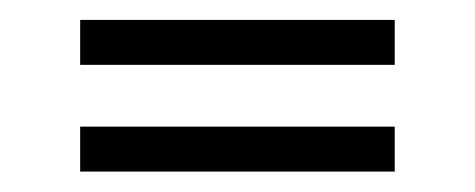

<svg xmlns="http://www.w3.org/2000/svg" viewBox="-20 -488 465 188"><path d="M58.5 -424.5V-468.5H366.5V-424.5ZM58.5 -320V-364H366.5V-320Z"/></svg>

Font: Big Shoulders Text Thin ExtraLight
Style: Regular
Weight: 250
Version: Version 2.002